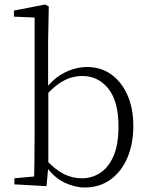

<svg xmlns="http://www.w3.org/2000/svg" viewBox="-20 -820 665 854"><path d="M44 0V-27L132 -35Q133 -63 133 -97Q133 -131 133.5 -165Q134 -199 134 -226V-742L42 -746V-773L181 -800L197 -791L194 -637V-426L195 -416V-82V-81L187 8ZM357 14Q313 14 266.5 -8Q220 -30 181 -85H170L181 -113Q223 -67 262 -47Q301 -27 344 -27Q388 -27 425 -50.5Q462 -74 484.5 -125Q507 -176 507 -258Q507 -369 462 -425.5Q417 -482 346 -482Q321 -482 294 -474Q267 -466 238.5 -445.5Q210 -425 177 -388L167 -417H177Q218 -473 268 -497.5Q318 -522 367 -522Q428 -522 474 -489.5Q520 -457 546.5 -398Q573 -339 573 -260Q573 -179 546 -117Q519 -55 470.5 -20.5Q422 14 357 14Z"/></svg>

Font: Noto Serif SC ExtraLight ExtraLight
Style: Regular
Weight: 250
Version: Version 2.002-H1;hotconv 1.1.0;makeotfexe 2.6.0